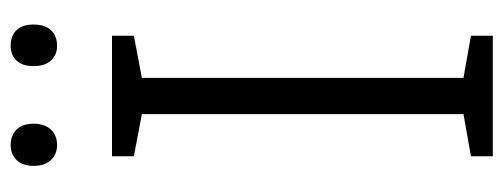

<svg xmlns="http://www.w3.org/2000/svg" viewBox="-312 -632 944 360"><g transform="rotate(-90 160.0 -452.0)"><path d="M273 0H47V-41L126 -55V-658L47 -673V-714H273V-673L194 -658V-55L273 -41ZM29 -861Q29 -882 40 -893Q51 -904 68 -904Q86 -904 97 -893Q108 -882 108 -861Q108 -840 97 -828.5Q86 -817 68 -817Q51 -817 40 -828.5Q29 -840 29 -861ZM216 -861Q216 -882 226.5 -893Q237 -904 254 -904Q273 -904 283.5 -893Q294 -882 294 -861Q294 -840 283.5 -828.5Q273 -817 254 -817Q237 -817 226.5 -828.5Q216 -840 216 -861Z"/></g></svg>

Font: Noto Sans Syriac Eastern Light
Style: Regular
Weight: 300
Designer: Patrick Giasson and the Monotype Design Team
Foundry: Monotype Imaging Inc.
Version: Version 3.001